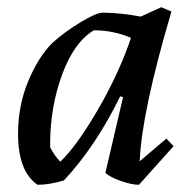

<svg xmlns="http://www.w3.org/2000/svg" viewBox="-20 -500 527 532"><path d="M84 12Q30 -25 30 -129Q30 -207 58 -274.5Q86 -342 125 -381Q158 -411 202.5 -438Q247 -465 265 -465Q318 -464 370 -454L427 -480L455 -468Q373 -191 367 -53L441 -116L461 -95L365 12Q345 12 315 1.5Q285 -9 272 -21L321 -231L313 -233Q245 -94 157 0Q117 12 84 12ZM147 -52Q191 -93 250 -194Q309 -295 343 -395Q295 -416 240 -416Q185 -383 152 -293Q119 -203 119 -102V-92Q131 -68 147 -52Z"/></svg>

Font: Albura Medium
Style: Italic
Weight: 462
Italic angle: -7°
Designer: Mercedes Jáuregui
Foundry: Omnibus-Type Team
Version: Version 1.000